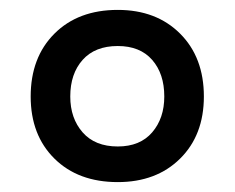

<svg xmlns="http://www.w3.org/2000/svg" viewBox="-20 -744 474 388"><path d="M218 -376Q138 -376 90 -423.5Q42 -471 42 -549Q42 -628 90 -676Q138 -724 218 -724Q296 -724 344 -676Q392 -628 392 -549Q392 -471 344 -423.5Q296 -376 218 -376ZM218 -448Q263 -448 287.5 -476.5Q312 -505 312 -549Q312 -595 287.5 -623Q263 -651 218 -651Q172 -651 147 -623Q122 -595 122 -549Q122 -505 147 -476.5Q172 -448 218 -448Z"/></svg>

Font: 42dot Sans Light SemiBold
Style: Regular
Weight: 600
Version: Version 1.000